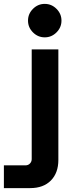

<svg xmlns="http://www.w3.org/2000/svg" viewBox="-97 -764 384 987"><path d="M-77 203V86H34Q48 86 57 76.5Q66 67 66 54V-510H203V58Q203 125 164.5 164Q126 203 58 203ZM133 -572Q98 -572 72.5 -597.5Q47 -623 47 -658Q47 -693 72.5 -718.5Q98 -744 133 -744Q168 -744 193.5 -718.5Q219 -693 219 -658Q219 -623 193.5 -597.5Q168 -572 133 -572Z"/></svg>

Font: MuseoModerno SemiBold
Style: Regular
Weight: 600
Designer: Pablo Cosgaya, Héctor Gatti, Marcela Romero, and the Authors of The MuseoModerno Project.
Foundry: Omnibus-Type Team
Version: Version 1.001